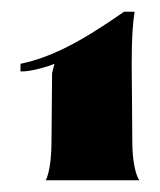

<svg xmlns="http://www.w3.org/2000/svg" viewBox="-20 -732 273 328"><path d="M58 -424H218C218 -424 206 -439 206 -492L205 -622C205 -673 207 -692 210 -712H192C116 -659 67 -634 15 -623V-610C32 -609 64 -619 73 -623L69 -607L68 -492C68 -439 58 -424 58 -424Z"/></svg>

Font: Coconat
Style: Bold
Weight: 900
Width: 8
Designer: Sara Lavazza
Foundry: Collletttivo
Version: Version 1.000;Glyphs 3.2 (3217)